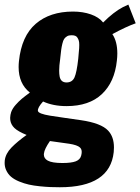

<svg xmlns="http://www.w3.org/2000/svg" viewBox="-25 -639 608 832"><path d="M234.4 172.4C379.2 172.4 457 121.6 467.8 20C468.4 13.2 468.8 6.5 468.8 0C468.8 -30.9 460.3 -55.3 443.4 -73.2C423.2 -94.7 384 -109.7 325.7 -118.2C309.1 -120.8 285.4 -124.2 254.6 -128.4C223.9 -132.6 203.1 -135.7 192.4 -137.7C158.2 -143.2 140.5 -150.2 139.2 -158.7C138.2 -168.1 145.7 -181.6 161.6 -199.2C190.6 -185.9 224.4 -179.2 263.2 -179.2C328.6 -179.2 379.7 -196.5 416.5 -231.2C453.3 -265.9 474.9 -314.1 481.4 -376C482.7 -387 483.4 -397.5 483.4 -407.2C483.4 -442.1 476.2 -470.1 461.9 -491.2C502.3 -513 536 -528.6 563 -538.1L531.2 -619.1L507.3 -607.9C480.6 -593.9 452.1 -571.8 421.9 -541.5C409.8 -556.8 392.2 -568.5 368.9 -576.7C345.6 -584.8 319.8 -588.9 291.5 -588.9C224.8 -588.9 170.9 -571.2 129.9 -535.9C88.9 -500.6 64.6 -446.6 57.1 -374C56.2 -365.2 55.7 -356.8 55.7 -348.6C55.7 -300.5 71.9 -263.5 104.5 -237.8C90.2 -227.4 78.6 -218.5 69.8 -211.2C61 -203.9 52.1 -195.1 43 -184.8C33.9 -174.6 27.3 -164.1 23.4 -153.3C20.8 -145.5 19.4 -137.2 19 -128.4C19 -125.5 19.2 -122.4 19.5 -119.1C21.2 -105.8 27.2 -94.2 37.6 -84.2C48 -74.3 65.6 -64.3 90.3 -54.2C64 -35.6 42.2 -17.5 24.9 0.2C7.6 18 -2.1 36.8 -4.4 56.6C-4.7 60.2 -4.9 63.6 -4.9 66.9C-4.9 77.6 -2.9 87.6 1 96.7C6.2 108.7 13.4 118.7 22.7 126.7C32 134.7 43.8 141.6 58.1 147.5C72.4 153.3 86.5 157.8 100.3 160.9C114.2 164 129.9 166.4 147.5 168.2C165 170 180.2 171.1 192.9 171.6C205.6 172.1 219.4 172.4 234.4 172.4ZM245.6 67.4C216 67.4 194.8 64 182.1 57.1C170.7 50.9 165 42 165 30.3C165 29 165.2 27.5 165.5 25.9C166.8 13.2 175.5 -4.7 191.4 -27.8L274.9 -16.1C298 -12.5 313.5 -7.2 321.3 0C326.5 4.6 329.1 11.1 329.1 19.5C329.1 24.1 328.3 29.5 326.7 35.6C323.7 47 315.9 55.2 303.2 60.1C290.5 64.9 271.3 67.4 245.6 67.4ZM263.2 -281.7C246.6 -281.7 236.7 -290.4 233.4 -307.6C232.1 -314.8 231.4 -323.2 231.4 -333C231.4 -347 232.9 -363.9 235.8 -383.8C235.8 -384.8 236 -386.4 236.3 -388.7C238 -404 239.3 -415.4 240.2 -423.1C241.2 -430.7 242.8 -439.5 245.1 -449.2C247.4 -459 250.1 -466.1 253.2 -470.5C256.3 -474.9 260.3 -478.6 265.4 -481.7C270.4 -484.8 276.7 -486.3 284.2 -486.3C290.7 -486.3 296.1 -485.6 300.3 -484.1C304.5 -482.7 307.9 -479.9 310.5 -475.8C313.2 -471.8 315.1 -467.4 316.4 -462.9C317.7 -459 318.4 -453.3 318.4 -445.8V-442.9C318.4 -433.8 317.9 -425.3 316.9 -417.5C316.2 -409.7 315.3 -398.4 314 -383.8C309.7 -345.1 304.4 -318.4 297.9 -303.7C291.3 -289.1 279.8 -281.7 263.2 -281.7Z"/></svg>

Font: Oswald
Style: Heavy
Weight: 800
Designer: Vernon Adams
Foundry: Vernon Adams
Version: 3.0; ttfautohint (v0.95.6-bc232) -l 8 -r 50 -G 200 -x 0 -w "